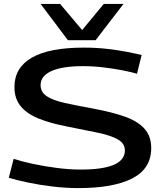

<svg xmlns="http://www.w3.org/2000/svg" viewBox="-20 -954 831 984"><path d="M706 -672 682 -576Q656 -584 611 -593Q566 -602 511.5 -608.5Q457 -615 405 -615Q300 -615 244 -590Q188 -565 188 -518Q188 -482 219.5 -461Q251 -440 311.5 -426.5Q372 -413 460 -397Q552 -380 618 -357Q684 -334 719.5 -295.5Q755 -257 755 -195Q755 -90 658.5 -40Q562 10 381 10Q318 10 250.5 2Q183 -6 123.5 -18.5Q64 -31 25 -43L50 -140Q89 -127 147 -114.5Q205 -102 270 -93.5Q335 -85 394 -85Q620 -85 620 -183Q620 -219 584 -239.5Q548 -260 481 -274Q414 -288 322 -306Q239 -322 179 -346Q119 -370 86.5 -409Q54 -448 54 -508Q54 -607 143 -658.5Q232 -710 411 -710Q472 -710 529 -703.5Q586 -697 632 -688Q678 -679 706 -672ZM613 -934 470 -748H328L188 -934H288L401 -800L512 -934Z"/></svg>

Font: Georama Extended Medium
Style: Regular
Weight: 500
Width: 7
Designer: Jean-Baptiste Levee
Foundry: Production Type
Version: Version 1.000